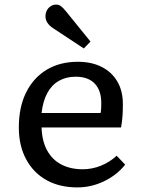

<svg xmlns="http://www.w3.org/2000/svg" viewBox="-20 -802 615 836"><path d="M317 14Q239 14 182 -18Q125 -50 93.5 -109Q62 -168 62 -247Q62 -336 94 -400Q126 -464 183.5 -498.5Q241 -533 319 -533Q379 -533 423 -510.5Q467 -488 491 -447Q515 -406 515 -349Q515 -323 513.5 -298.5Q512 -274 507 -247H161Q163 -187 185.5 -146.5Q208 -106 247.5 -85.5Q287 -65 340 -65Q381 -65 419.5 -80.5Q458 -96 488 -124L525 -85Q488 -39 432.5 -12.5Q377 14 317 14ZM161 -310H418Q420 -320 420.5 -330.5Q421 -341 421 -353Q421 -408 392.5 -438Q364 -468 309 -468Q268 -468 236.5 -450Q205 -432 186 -397Q167 -362 161 -310ZM345 -591 213 -678Q196 -689 187 -702Q178 -715 178 -731Q178 -744 183.5 -755.5Q189 -767 200 -774.5Q211 -782 225 -782Q236 -782 245.5 -775Q255 -768 267 -753L374 -621Z"/></svg>

Font: Literata Variable Black
Style: Regular
Weight: 900
Designer: Latin by Veronika Burian and Jose Scaglione. Greek by Irene Vlachou. Cyrillic by Vera Evstafieva.
Foundry: TypeTogether
Version: Version 3.021